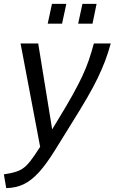

<svg xmlns="http://www.w3.org/2000/svg" viewBox="-55 -746 591 990"><path d="M-35 153Q7 147 33.5 137.5Q60 128 80 108.5Q100 89 123 55L152 11L51 -522H142L214 -79L248 -135Q290 -204 319 -256Q348 -308 368.5 -351.5Q389 -395 403 -436Q417 -477 429 -522H516Q503 -474 487 -432Q471 -390 449 -344Q427 -298 393.5 -240.5Q360 -183 310 -103L230 26Q185 99 146 142Q107 185 67 204Q27 223 -23 224ZM191 -624 213 -726H287L265 -624ZM348 -624 370 -726H443L422 -624Z"/></svg>

Font: Raleway Medium
Style: Italic
Weight: 500
Italic angle: -12°
Designer: Matt McInerney, Pablo Impallari, Rodrigo Fuenzalida
Foundry: Matt McInerney, Pablo Impallari, Rodrigo Fuenzalida
Version: Version 4.026